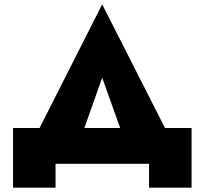

<svg xmlns="http://www.w3.org/2000/svg" viewBox="-20 -755 948 885"><path d="M451 -397 582 -30H809L451 -735L94 -30H321ZM667 0V110H863V-165H40V110H236V0Z"/></svg>

Font: Jost ExtraBold
Style: Regular
Weight: 800
Version: Version 3.710